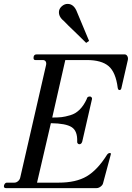

<svg xmlns="http://www.w3.org/2000/svg" viewBox="-28 -965 677 985"><path d="M414 -745Q389 -770 363.5 -794.5Q338 -819 323.5 -833Q309 -847 300 -857Q270 -881 275 -910Q278 -924 291 -934.5Q304 -945 319 -945Q352 -945 368 -901Q419 -778 429 -755ZM2 0Q-8 0 -8 -10Q-8 -16 -3.5 -22Q1 -28 8 -28H46Q56 -28 65 -36Q74 -44 76 -55L208 -630Q211 -642 206.5 -649.5Q202 -657 191 -657H153Q144 -657 144 -668Q144 -686 160 -686H611Q620 -686 625 -677.5Q630 -669 628 -658L595 -514Q593 -503 585 -503Q578 -503 576 -514Q566 -594 529.5 -625.5Q493 -657 417 -657H307L240 -362Q269 -362 287.5 -364Q306 -366 333 -374Q360 -382 381 -403Q402 -424 417 -457Q419 -470 433 -470Q438 -470 441.5 -466Q445 -462 444 -457L394 -239Q390 -225 379 -225Q374 -225 370.5 -229.5Q367 -234 368 -239Q370 -293 340 -312.5Q310 -332 233 -333L162 -28H273Q362 -28 417 -60.5Q472 -93 521 -171Q527 -180 536 -180Q543 -180 540 -171L501 -26Q499 -16 488.5 -8Q478 0 468 0Z"/></svg>

Font: HK Venetian
Style: Italic
Weight: 400
Italic angle: -12°
Version: Version 1.000;PS 001.000;hotconv 1.0.88;makeotf.lib2.5.64775